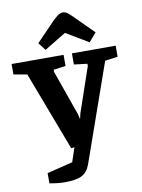

<svg xmlns="http://www.w3.org/2000/svg" viewBox="-118 -785 755 1022"><g transform="rotate(-10 259.0 -274.0)"><path d="M149.3 172.7Q128.6 172.7 105.4 170.1Q82.1 167.4 66.1 164.2V108.8L204.9 74.5L248.8 -56L292.5 -7.7L212.7 0L50.9 -427L-22 -440V-496.4H259V-436.5L193.3 -427.5V-416.2L279.1 -173.3L286.1 -144.1L292.8 -173.5L375.7 -415.6V-427.6L304.1 -436.3V-496.4H540.5V-436.5L471.7 -427.2L285.9 100.8Q271.1 141.5 240.7 157.1Q210.3 172.7 149.3 172.7ZM407.3 -538.1 286.3 -610.2 169.2 -539.1 137.5 -580.7 238.2 -685.1Q252.2 -699.1 266.3 -709.4Q280.5 -719.6 294.5 -719.6Q305.7 -719.6 317.1 -711.7Q328.4 -703.7 339.4 -692.7L447.6 -584.9Z"/></g></svg>

Font: Faustina Light
Style: Regular
Weight: 300
Designer: Alfonso Garcia
Foundry: http://www.omnibus-type.com
Version: Version 1.200